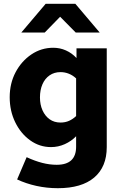

<svg xmlns="http://www.w3.org/2000/svg" viewBox="-20 -770 640 1009"><path d="M284 219Q226 219 171.5 207Q117 195 70 173L120 56Q163 76 202 86Q241 96 278 96Q380 96 380 1V-54Q355 -28 320.5 -12.5Q286 3 248 3Q188 3 138.5 -32.5Q89 -68 60 -127.5Q31 -187 31 -259Q31 -332 62 -390.5Q93 -449 145 -484Q197 -519 260 -519Q295 -519 326.5 -505Q358 -491 382 -465V-516H541V3Q541 107 475 163Q409 219 284 219ZM298 -126Q323 -126 343 -135Q363 -144 380 -160V-358Q363 -374 342 -382.5Q321 -391 298 -391Q265 -391 240.5 -374Q216 -357 203 -327Q190 -297 190 -258Q190 -220 203.5 -190Q217 -160 241 -143Q265 -126 298 -126ZM92 -599 220 -750H376L504 -599H378L296 -682L215 -599Z"/></svg>

Font: Red Hat Mono
Style: Regular
Weight: 300
Monospace: yes
Designer: Pentagram, MCKL
Foundry: Pentagram, MCKL
Version: Version 1.023